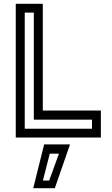

<svg xmlns="http://www.w3.org/2000/svg" viewBox="-20 -720 586 1005"><path d="M62.5 0V-700H204V-141.5H508V0ZM109.5 -46H461.5V-93.5H157V-654H109.5ZM154 265 211 36H346.5L267 265ZM204.5 225H237.5L288.5 84.5H240.5Z"/></svg>

Font: Tourney Thin Medium
Style: Regular
Weight: 500
Version: Version 1.015